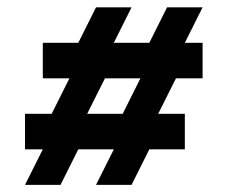

<svg xmlns="http://www.w3.org/2000/svg" viewBox="-20 -606 626 528"><path d="M390.6 -195.3 341.8 -97.7H244.1L293 -195.3H195.3L146.5 -97.7H48.8L97.7 -195.3H48.8V-293H122.1L170.9 -390.6H97.7V-488.3H195.3L244.1 -585.9H341.8L293 -488.3H390.6L439.5 -585.9H537.1L488.3 -488.3H537.1V-390.6H463.9L415 -293H488.3V-195.3ZM317.4 -293 366.2 -390.6H268.6L219.7 -293Z"/></svg>

Font: BabelStone Runic Dotted
Style: Regular
Weight: 400
Designer: Andrew West
Foundry: BabelStone
Version: Version 3.003 March 14, 2022